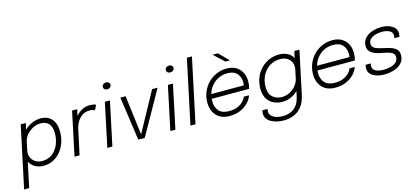

<svg xmlns="http://www.w3.org/2000/svg" viewBox="-91 -1407 4921 2256"><g transform="rotate(-15 2369.0 -279.0)"><path d="M-17.5 218.5 141.5 -531H203.5L187 -454.5Q227 -493.5 278.8 -516Q330.5 -538.5 383.5 -538.5Q468.5 -538.5 517.5 -484Q566.5 -429.5 566.5 -329.5Q566.5 -260.5 545.8 -199.2Q525 -138 486.5 -91Q448 -44 394.8 -17.2Q341.5 9.5 276 9.5Q219.5 9.5 175.2 -16.2Q131 -42 108.5 -85.5L44 218.5ZM132.5 -183.5Q132.5 -145.5 151.2 -115Q170 -84.5 202.5 -66.8Q235 -49 276 -49Q348 -49 398.8 -87.8Q449.5 -126.5 476.2 -189.8Q503 -253 503 -327Q503 -403 468.5 -442.5Q434 -482 368 -482Q323 -482 279.5 -460.8Q236 -439.5 203.5 -403.8Q171 -368 159.5 -324.5L135.5 -211.5Q134.5 -205 133.5 -197.2Q132.5 -189.5 132.5 -183.5Z M654 0 766.5 -531H828.5L812 -453.5Q839.5 -488 882.2 -513.2Q925 -538.5 983 -538.5Q1014.5 -538.5 1033.5 -533Q1052.5 -527.5 1057 -524.5L1027.5 -464.5Q1023 -467.5 1008.8 -473.2Q994.5 -479 965.5 -479Q909 -479 871 -451.2Q833 -423.5 811 -384Q789 -344.5 781.5 -309L715.5 0Z M1232 -665Q1213.5 -665 1200.2 -675.8Q1187 -686.5 1187 -704Q1187 -724 1202 -735.8Q1217 -747.5 1236.5 -747.5Q1255 -747.5 1268 -737Q1281 -726.5 1281 -709Q1281 -688.5 1266.2 -676.8Q1251.5 -665 1232 -665ZM1053 0 1165.5 -531H1227L1114.5 0Z M1807 -531 1508.5 0H1429.5L1353.5 -531H1417.5L1478 -52L1740 -531Z M1998.5 -665Q1980 -665 1966.8 -675.8Q1953.5 -686.5 1953.5 -704Q1953.5 -724 1968.5 -735.8Q1983.5 -747.5 2003 -747.5Q2021.5 -747.5 2034.5 -737Q2047.5 -726.5 2047.5 -709Q2047.5 -688.5 2032.8 -676.8Q2018 -665 1998.5 -665ZM1819.5 0 1932 -531H1993.5L1881 0Z M2291.5 -781.5 2125.5 0H2064L2230 -781.5Z M2820 -166.5Q2810.5 -127.5 2774.2 -86.8Q2738 -46 2678.8 -18Q2619.5 10 2540.5 10Q2438 10 2381.8 -50.8Q2325.5 -111.5 2325.5 -208.5Q2325.5 -278 2350.2 -337.8Q2375 -397.5 2419.2 -442.8Q2463.5 -488 2522 -513.2Q2580.5 -538.5 2647.5 -538.5Q2714.5 -538.5 2760.8 -510.8Q2807 -483 2831 -435.5Q2855 -388 2855 -328.5Q2855 -307.5 2851.5 -282.5Q2848 -257.5 2842.5 -239.5H2386.5Q2385.5 -225.5 2385.5 -210.5Q2385.5 -137 2425.5 -92Q2465.5 -47 2549.5 -47Q2612 -47 2655.5 -66.5Q2699 -86 2724.2 -114Q2749.5 -142 2757.5 -166.5ZM2641.5 -482.5Q2581 -482.5 2531.5 -458.5Q2482 -434.5 2447.2 -392Q2412.5 -349.5 2397 -295H2792.5Q2795.5 -313 2795.5 -333.5Q2795.5 -395.5 2758 -439Q2720.5 -482.5 2641.5 -482.5ZM2710.5 -621H2657L2530.5 -737.5H2595.5Z M3180 9.5Q3123 9.5 3075 -14Q3027 -37.5 2998.2 -85.2Q2969.5 -133 2969.5 -205Q2969.5 -275 2993 -335.5Q3016.5 -396 3059.2 -441.5Q3102 -487 3159.5 -512.8Q3217 -538.5 3284.5 -538.5Q3342.5 -538.5 3386.5 -515.5Q3430.5 -492.5 3452.5 -449.5L3470 -531H3532L3421.5 -10Q3402.5 78 3360.5 129.5Q3318.5 181 3261.5 203Q3204.5 225 3140.5 225Q3102 225 3063.5 216.8Q3025 208.5 2993 191.5Q2961 174.5 2941.5 147.8Q2922 121 2922 84Q2922 73.5 2923.5 64.5Q2925 55.5 2927.5 45H2989.5Q2985.5 63 2985.5 73.5Q2985.5 107.5 3007.8 129.5Q3030 151.5 3066 162.2Q3102 173 3143.5 173Q3192.5 173 3236 156.5Q3279.5 140 3311.8 100Q3344 60 3359 -10L3372 -70.5Q3334 -31.5 3284.5 -11Q3235 9.5 3180 9.5ZM3034 -209.5Q3034 -127 3079 -86.8Q3124 -46.5 3191 -46.5Q3237 -46.5 3279.8 -66.2Q3322.5 -86 3354.5 -121.5Q3386.5 -157 3400.5 -204.5L3426 -324.5Q3428 -340 3428 -350.5Q3428 -411 3387.5 -446.8Q3347 -482.5 3283.5 -482.5Q3208 -482.5 3152 -445.5Q3096 -408.5 3065 -346.8Q3034 -285 3034 -209.5Z M4106 -166.5Q4096.5 -127.5 4060.2 -86.8Q4024 -46 3964.8 -18Q3905.5 10 3826.5 10Q3724 10 3667.8 -50.8Q3611.5 -111.5 3611.5 -208.5Q3611.5 -278 3636.2 -337.8Q3661 -397.5 3705.2 -442.8Q3749.5 -488 3808 -513.2Q3866.5 -538.5 3933.5 -538.5Q4000.5 -538.5 4046.8 -510.8Q4093 -483 4117 -435.5Q4141 -388 4141 -328.5Q4141 -307.5 4137.5 -282.5Q4134 -257.5 4128.5 -239.5H3672.5Q3671.5 -225.5 3671.5 -210.5Q3671.5 -137 3711.5 -92Q3751.5 -47 3835.5 -47Q3898 -47 3941.5 -66.5Q3985 -86 4010.2 -114Q4035.5 -142 4043.5 -166.5ZM3927.5 -482.5Q3867 -482.5 3817.5 -458.5Q3768 -434.5 3733.2 -392Q3698.5 -349.5 3683 -295H4078.5Q4081.5 -313 4081.5 -333.5Q4081.5 -395.5 4044 -439Q4006.5 -482.5 3927.5 -482.5Z M4423 9.5Q4336.5 9.5 4283.8 -24Q4231 -57.5 4231 -114.5Q4231 -125.5 4233 -138Q4235 -150.5 4237 -158H4299.5Q4295 -143 4295 -126Q4295 -88 4330.2 -67.2Q4365.5 -46.5 4431 -46.5Q4475 -46.5 4515.2 -57.2Q4555.5 -68 4581.2 -91.8Q4607 -115.5 4607 -153.5Q4607 -192 4573.5 -210.2Q4540 -228.5 4468.5 -240.5Q4419 -248.5 4379.5 -263.8Q4340 -279 4317 -304.8Q4294 -330.5 4294 -371.5Q4294 -427 4328 -464.2Q4362 -501.5 4416 -520Q4470 -538.5 4529.5 -538.5Q4579.5 -538.5 4621 -524Q4662.5 -509.5 4687.2 -481.8Q4712 -454 4712 -414.5Q4712 -391 4707 -373H4645Q4647 -380 4648 -386.8Q4649 -393.5 4649 -403Q4649 -445.5 4611.5 -464.2Q4574 -483 4523.5 -483Q4481.5 -483 4443.2 -472Q4405 -461 4380.5 -438.5Q4356 -416 4356 -381.5Q4356 -341.5 4392.8 -323.2Q4429.5 -305 4492.5 -292.5Q4544 -283 4583.8 -268.2Q4623.5 -253.5 4646.2 -228.5Q4669 -203.5 4669 -163Q4669 -102.5 4633.5 -64.5Q4598 -26.5 4541.8 -8.5Q4485.5 9.5 4423 9.5Z"/></g></svg>

Font: Epilogue Light
Style: Italic
Weight: 300
Italic angle: -12°
Designer: Tyler Finck
Foundry: Etcetera Type Co
Version: Version 2.111; ttfautohint (v1.8.3)